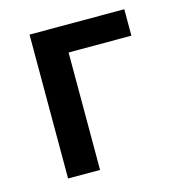

<svg xmlns="http://www.w3.org/2000/svg" viewBox="-81 -566 591 638"><g transform="rotate(-15 214.0 -247.5)"><path d="M76.5 0V-495H402.5V-404H186.5V0Z"/></g></svg>

Font: Geologica Cursive
Style: Regular
Weight: 400
Designer: Sindre Bremnes, Frode Helland
Foundry: Monokrom Skriftforlag AS
Version: Version 1.010;gftools[0.9.28]